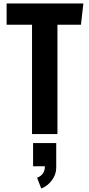

<svg xmlns="http://www.w3.org/2000/svg" viewBox="-20 -770 513 1103"><path d="M164 0V-628H18V-750H459L445 -628H310V0ZM217 313 193 251Q238 234 238 185H170V52H303V194Q303 231 279 264.5Q255 298 217 313Z"/></svg>

Font: Freeman
Style: Regular
Weight: 400
Designer: Vernon Adams, Aoife Mooney, Rodrigo Fuenzalida
Foundry: Rodrigo Fuenzalida
Version: Version 1.000; ttfautohint (v1.8.4.7-5d5b)